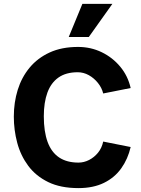

<svg xmlns="http://www.w3.org/2000/svg" viewBox="-20 -954 724 986"><path d="M383 12Q291 12 227.5 -19Q164 -50 125 -102.5Q86 -155 68.5 -220.5Q51 -286 51 -355Q51 -428 71 -492.5Q91 -557 132 -606.5Q173 -656 235 -684.5Q297 -713 381 -713Q446 -713 502 -686Q558 -659 597.5 -611.5Q637 -564 651 -502L510 -474Q503 -503 483 -528Q463 -553 436 -568Q409 -583 379 -583Q319 -583 280.5 -556Q242 -529 223.5 -478.5Q205 -428 205 -357Q205 -278 224.5 -225Q244 -172 283.5 -145.5Q323 -119 383 -119Q411 -119 437.5 -132.5Q464 -146 483.5 -170Q503 -194 510 -227L651 -199Q637 -138 603 -90Q569 -42 514 -15Q459 12 383 12ZM436 -764H333L403 -934H557Z"/></svg>

Font: Inclusive Sans
Style: Regular
Weight: 400
Designer: Olivia King
Foundry: Olivia King
Version: Version 2.004